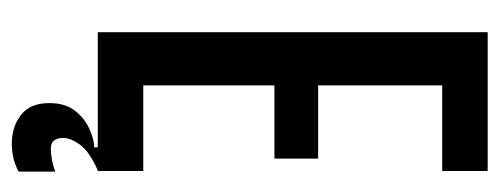

<svg xmlns="http://www.w3.org/2000/svg" viewBox="-280 -420 846 325"><g transform="rotate(90 142.5 -257.0)"><path d="M34 0V-660H269V-583H124V-373H248V-299H124V-77H269V0ZM270 134Q248 146 220.5 145.5Q193 145 173.5 129.5Q154 114 154 82Q154 55 167 38.5Q180 22 198 14Q216 6 229 6V-5H268V0Q236 14 224.5 30Q213 46 213 58Q213 80 232 79.5Q251 79 270 72Z"/></g></svg>

Font: Bricolage Grotesque 96pt Condensed
Style: Regular
Weight: 400
Width: 3
Designer: Mathieu Triay
Foundry: Atelier Triay
Version: Version 1.001; ttfautohint (v1.8.4.7-5d5b);gftools[0.9.33.de